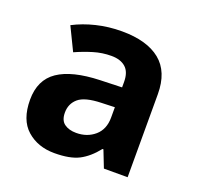

<svg xmlns="http://www.w3.org/2000/svg" viewBox="-104 -669 813 791"><g transform="rotate(20 302.0 -273.5)"><path d="M302 -557Q412 -557 470.5 -509.5Q529 -462 529 -364V0H425L396 -74H392Q357 -30 318 -10Q279 10 211 10Q138 10 90 -32.5Q42 -75 42 -163Q42 -250 103 -291.5Q164 -333 286 -337L381 -340V-364Q381 -407 358.5 -427Q336 -447 296 -447Q256 -447 218 -435.5Q180 -424 142 -407L93 -508Q137 -531 190.5 -544Q244 -557 302 -557ZM323 -251Q251 -249 223 -225Q195 -201 195 -162Q195 -128 215 -113.5Q235 -99 267 -99Q315 -99 348 -127.5Q381 -156 381 -208V-253Z"/></g></svg>

Font: Noto Sans Kawi
Style: Bold
Weight: 700
Designer: Fadhl Haqq
Version: Version 1.000